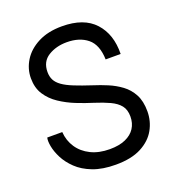

<svg xmlns="http://www.w3.org/2000/svg" viewBox="-124 -758 789 866"><g transform="rotate(-20 270.5 -325.0)"><path d="M36 -211H108Q111 -169 133 -136Q155 -103 193.5 -84Q232 -65 284 -65Q329 -65 359.5 -78.5Q390 -92 405.5 -116Q421 -140 421 -172Q421 -205 405 -225Q389 -245 359 -259Q329 -273 288 -286Q249 -298 209 -314Q169 -330 134.5 -353Q100 -376 79 -408.5Q58 -441 58 -487Q58 -532 82.5 -571.5Q107 -611 154.5 -635.5Q202 -660 269 -660Q374 -660 426 -603Q478 -546 476 -452H404Q402 -523 364 -554Q326 -585 265 -585Q214 -585 176 -561.5Q138 -538 138 -488Q138 -466 146.5 -449.5Q155 -433 174.5 -419Q194 -405 227.5 -391.5Q261 -378 310 -362Q342 -352 375.5 -338Q409 -324 437.5 -303Q466 -282 483.5 -249.5Q501 -217 501 -168Q501 -121 478.5 -80.5Q456 -40 408.5 -15Q361 10 286 10Q222 10 176.5 -7.5Q131 -25 102 -53Q73 -81 57.5 -111.5Q42 -142 37 -169Q32 -196 36 -211Z"/></g></svg>

Font: Syne
Style: Regular
Weight: 400
Designer: Lucas Descroix
Foundry: Bonjour Monde
Version: Version 2.200